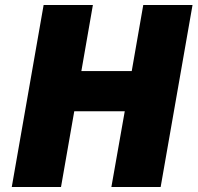

<svg xmlns="http://www.w3.org/2000/svg" viewBox="-20 -745 787 765"><path d="M550.8 -725.1H747.1L620.1 0H423.8L477.1 -301.8H275.9L223.1 0H26.9L153.8 -725.1H350.1L304.2 -461.9H504.9Z"/></svg>

Font: Stilu Bold
Style: Italic
Weight: 700
Italic angle: -10°
Designer: Genilson Lima Santos
Foundry: Genilson Lima Santos
Version: Version 1.200;PS 001.200;hotconv 1.0.88;makeotf.lib2.5.64775